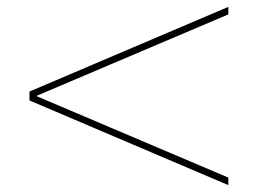

<svg xmlns="http://www.w3.org/2000/svg" viewBox="-20 -570 796 560"><path d="M646 -30 66 -277V-303L646 -550V-528L88 -291V-289L646 -52Z"/></svg>

Font: M PLUS 2 Thin Thin
Style: Regular
Weight: 250
Version: Version 1.001